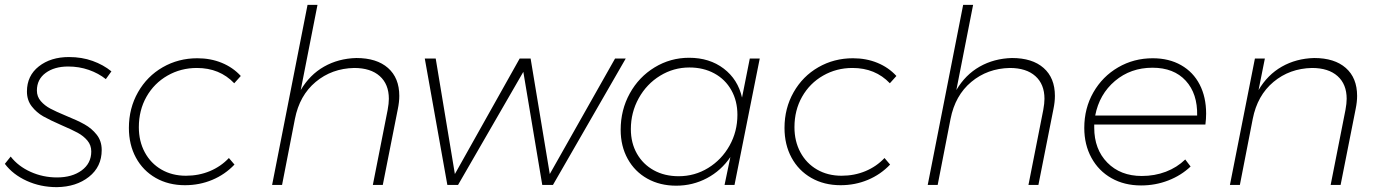

<svg xmlns="http://www.w3.org/2000/svg" viewBox="-27 -762 5683 791"><path d="M-7 -87 17 -117Q48 -77 99 -54Q150 -31 208 -31Q270 -31 309.5 -60Q349 -89 349 -138Q349 -164 333 -183Q317 -202 293 -215Q269 -228 227 -246Q179 -267 151.5 -282.5Q124 -298 104 -323.5Q84 -349 84 -385Q84 -450 133 -488.5Q182 -527 257 -527Q310 -527 354.5 -511Q399 -495 432 -468L409 -436Q379 -460 339 -474Q299 -488 254 -488Q197 -488 161 -461.5Q125 -435 125 -389Q125 -364 141 -345.5Q157 -327 180.5 -314.5Q204 -302 245 -285Q292 -266 321.5 -249.5Q351 -233 371.5 -207Q392 -181 392 -144Q392 -75 339.5 -33.5Q287 8 207 9Q140 9 83 -17Q26 -43 -7 -87Z M504 -235Q504 -316 541.5 -382Q579 -448 643.5 -485Q708 -522 786 -522Q841 -522 887 -503Q933 -484 965 -449L938 -419Q878 -482 784 -482Q718 -482 663 -450.5Q608 -419 576.5 -363.5Q545 -308 545 -238Q545 -180 569.5 -134.5Q594 -89 638 -63.5Q682 -38 739 -38Q792 -38 837.5 -57Q883 -76 916 -111L939 -84Q900 -43 847.5 -21Q795 1 735 1Q667 1 614.5 -29Q562 -59 533 -112.5Q504 -166 504 -235Z M1618 -367Q1618 -342 1612 -313L1550 0H1509L1570 -309Q1575 -336 1575 -355Q1575 -415 1537.5 -448.5Q1500 -482 1432 -482Q1340 -480 1273.5 -424.5Q1207 -369 1188 -272L1135 0H1094L1240 -742H1281L1212 -391Q1249 -454 1308 -487.5Q1367 -521 1441 -523Q1525 -523 1571.5 -482Q1618 -441 1618 -367Z M2551 -521 2251 0H2207L2129 -466L1860 0H1816L1723 -521H1768L1847 -45L2114 -521H2159L2238 -45L2507 -521Z M2530 -227Q2530 -309 2567.5 -377Q2605 -445 2670 -484.5Q2735 -524 2812 -524Q2896 -524 2954.5 -479.5Q3013 -435 3030 -360L3062 -521H3103L2999 0H2958L2982 -115Q2944 -59 2885.5 -28Q2827 3 2759 3Q2692 3 2640 -26Q2588 -55 2559 -107.5Q2530 -160 2530 -227ZM3011 -289Q3011 -346 2986 -390.5Q2961 -435 2916 -459.5Q2871 -484 2813 -484Q2748 -484 2692.5 -450Q2637 -416 2604.5 -357.5Q2572 -299 2572 -230Q2572 -173 2597 -129Q2622 -85 2666.5 -60.5Q2711 -36 2769 -36Q2835 -36 2890.5 -70Q2946 -104 2978.5 -162Q3011 -220 3011 -289Z M3205 -235Q3205 -316 3242.5 -382Q3280 -448 3344.5 -485Q3409 -522 3487 -522Q3542 -522 3588 -503Q3634 -484 3666 -449L3639 -419Q3579 -482 3485 -482Q3419 -482 3364 -450.5Q3309 -419 3277.5 -363.5Q3246 -308 3246 -238Q3246 -180 3270.5 -134.5Q3295 -89 3339 -63.5Q3383 -38 3440 -38Q3493 -38 3538.5 -57Q3584 -76 3617 -111L3640 -84Q3601 -43 3548.5 -21Q3496 1 3436 1Q3368 1 3315.5 -29Q3263 -59 3234 -112.5Q3205 -166 3205 -235Z M4319 -367Q4319 -342 4313 -313L4251 0H4210L4271 -309Q4276 -336 4276 -355Q4276 -415 4238.5 -448.5Q4201 -482 4133 -482Q4041 -480 3974.5 -424.5Q3908 -369 3889 -272L3836 0H3795L3941 -742H3982L3913 -391Q3950 -454 4009 -487.5Q4068 -521 4142 -523Q4226 -523 4272.5 -482Q4319 -441 4319 -367Z M4481 -249V-236Q4481 -147 4535 -92Q4589 -37 4677 -37Q4730 -37 4776 -54.5Q4822 -72 4856 -105L4878 -76Q4839 -39 4786 -18.5Q4733 2 4674 2Q4605 2 4552 -28Q4499 -58 4469.5 -112Q4440 -166 4440 -235Q4440 -316 4477.5 -381.5Q4515 -447 4579.5 -484.5Q4644 -522 4722 -522Q4789 -522 4839 -493.5Q4889 -465 4915.5 -413.5Q4942 -362 4942 -294Q4942 -272 4939 -249ZM4485 -286H4905Q4907 -376 4858 -429.5Q4809 -483 4721 -483Q4631 -483 4566.5 -428.5Q4502 -374 4485 -286Z M5564 -367Q5564 -342 5558 -313L5496 0H5455L5516 -309Q5521 -336 5521 -355Q5521 -415 5483.5 -448.5Q5446 -482 5378 -482Q5286 -480 5219.5 -424.5Q5153 -369 5134 -272L5081 0H5040L5143 -521H5184L5158 -391Q5195 -454 5254 -487.5Q5313 -521 5387 -523Q5471 -523 5517.5 -482Q5564 -441 5564 -367Z"/></svg>

Font: TypoPRO Montserrat
Style: Italic
Weight: 275
Italic angle: -11.3°
Designer: Julieta Ulanovsky
Foundry: Julieta Ulanovsky
Version: Version 6.001